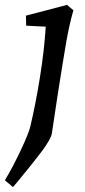

<svg xmlns="http://www.w3.org/2000/svg" viewBox="-64 -530 348 785"><path d="M60 -13Q81 -101 99 -212Q117 -323 123 -421L43 -425L42 -466L210 -510L236 -488Q219 -428 207 -359Q195 -290 171 -137L148 16Q144 39 107 88.5Q70 138 6 215L-11 235L-44 207Q-12 154 21 84Q54 14 60 -13Z"/></svg>

Font: Andada Pro Medium
Style: Italic
Weight: 500
Italic angle: -7°
Designer: Carolina Giovagnoli
Foundry: Huerta Tipografica
Version: Version 3.005; ttfautohint (v1.8.4)